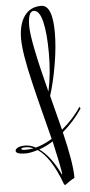

<svg xmlns="http://www.w3.org/2000/svg" viewBox="-257 -861 617 1314"><g transform="rotate(-5 52.0 -203.5)"><path d="M-58 146Q-85 134 -113.5 134Q-142 134 -142 142.5Q-142 151 -114 151Q-86 151 -58 146ZM122 335Q110 259 76 110Q29 140 -20 157Q56 210 119 340ZM77 -232Q103 -351 103 -491Q103 -631 83.5 -711Q64 -791 24.5 -791Q-15 -791 -15 -689Q-15 -587 77 -232ZM156 -631Q156 -533 135.5 -412.5Q115 -292 86 -202L147 36Q232 -35 279 -110L286 -98Q232 -16 151 54Q203 269 203 367Q203 374 197.5 375Q192 376 169 391.5Q146 407 142.5 410.5Q139 414 134.5 414Q130 414 127 406Q58 219 -31 160Q-82 176 -114 176Q-182 176 -182 152Q-182 141 -165 131.5Q-148 122 -113.5 122Q-79 122 -42 142Q12 128 71 92Q58 41 23 -95.5Q-12 -232 -28 -302Q-78 -510 -78 -608.5Q-78 -707 -37.5 -764Q3 -821 78 -821Q156 -821 156 -631Z"/></g></svg>

Font: Mr Bedfort
Style: Regular
Weight: 400
Designer: Alejandro Paul
Foundry: Alejandro Paul
Version: Version 1.000